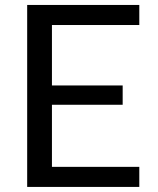

<svg xmlns="http://www.w3.org/2000/svg" viewBox="-20 -736 621 756"><path d="M528.5 -716.5V-637.5H184.5V-399.5H463V-323.5H184.5V-79H528.5V0H87V-716.5Z"/></svg>

Font: Lato TR
Style: Regular
Weight: 400
Designer: Lukasz Dziedzic
Foundry: tyPoland Lukasz Dziedzic
Version: Version 1.104 2013